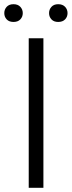

<svg xmlns="http://www.w3.org/2000/svg" viewBox="-37 -893 341 913"><path d="M169.4 0H99.6V-710.9H169.4ZM239.7 -788.6Q219.2 -788.6 207.8 -800.8Q196.3 -813 196.3 -830.6Q196.3 -848.1 207.8 -860.6Q219.2 -873 239.7 -873Q260.7 -873 272.5 -860.6Q284.2 -848.1 284.2 -830.6Q284.2 -813 272.5 -800.8Q260.7 -788.6 239.7 -788.6ZM27.3 -788.6Q6.3 -788.6 -5.1 -800.8Q-16.6 -813 -16.6 -830.6Q-16.6 -848.1 -5.1 -860.6Q6.3 -873 27.3 -873Q47.9 -873 59.6 -860.6Q71.3 -848.1 71.3 -830.6Q71.3 -813 59.6 -800.8Q47.9 -788.6 27.3 -788.6Z"/></svg>

Font: Heebo Light
Style: Regular
Weight: 300
Designer: Oded Ezer
Foundry: Ezer Type House
Version: Version 3.100